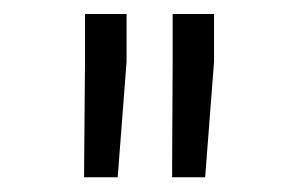

<svg xmlns="http://www.w3.org/2000/svg" viewBox="-20 -766 415 270"><path d="M98.2 -516.7 99.5 -675.5V-746.3H158V-679.5L145.5 -516.7ZM222 -516.7 222.8 -678.5V-746.3H281V-679.5L268.5 -516.7Z"/></svg>

Font: FreesentationVF
Style: Regular
Weight: 400
Designer: glyphs from Roboto by Christian Robertson / Hangul glyphs from Noto Sans CJK(Source Han Sans) by Jang Soo-young and Kang
Foundry: PT&
Version: Version 2.001;Glyphs 3.3.1 (3343)